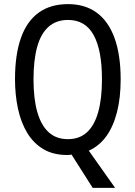

<svg xmlns="http://www.w3.org/2000/svg" viewBox="-20 -744 659 934"><path d="M567 -358Q567 -268 549 -198Q531 -128 497 -81Q463 -34 412 -11L540 170H431L328 8Q324 9 318 9.5Q312 10 307 10Q239 10 191 -18.5Q143 -47 112.5 -97.5Q82 -148 67.5 -215Q53 -282 53 -359Q53 -477 81.5 -558.5Q110 -640 167.5 -682Q225 -724 311 -724Q394 -724 451 -682Q508 -640 537.5 -558Q567 -476 567 -358ZM143 -358Q143 -264 161.5 -199Q180 -134 217 -100.5Q254 -67 310 -67Q366 -67 402.5 -100Q439 -133 457.5 -198Q476 -263 476 -358Q476 -500 435.5 -573.5Q395 -647 311 -647Q254 -647 216.5 -614Q179 -581 161 -516.5Q143 -452 143 -358Z"/></svg>

Font: Noto Sans Thai Condensed
Style: Regular
Weight: 400
Width: 3
Designer: Monotype Design Team
Foundry: Monotype Imaging Inc.
Version: Version 2.002